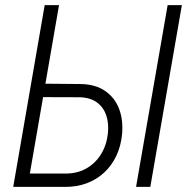

<svg xmlns="http://www.w3.org/2000/svg" viewBox="-20 -731 748 751"><path d="M139.2 -403.8 295.4 -402.3Q353 -401.4 390.9 -375.5Q428.7 -349.6 445.6 -305.9Q462.4 -262.2 457.5 -206.5Q453.1 -160.2 435.3 -122.1Q417.5 -84 387.9 -56.4Q358.4 -28.8 319.3 -14.2Q280.3 0.5 232.9 0H31.7L154.8 -710.9H210.9L96.7 -52.2H234.9Q282.2 -51.8 317.6 -72Q353 -92.3 374.8 -127.2Q396.5 -162.1 401.9 -207.5Q406.2 -247.1 396 -278.6Q385.7 -310.1 360.6 -329.3Q335.4 -348.6 293.9 -350.6L129.9 -351.1ZM691.4 -710.9 567.9 0H512.2L635.7 -710.9Z"/></svg>

Font: Roboto Condensed Light
Style: Italic
Weight: 300
Italic angle: -12°
Designer: Christian Robertson
Foundry: Google
Version: Version 3.0; 2020